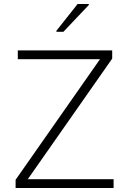

<svg xmlns="http://www.w3.org/2000/svg" viewBox="-20 -940 642 960"><path d="M58 0V-41L480 -644H69V-688H541V-647L119 -44H548V0ZM262 -781V-786L368 -920H424V-915L297 -781Z"/></svg>

Font: Saira Thin ExtraLight
Style: Regular
Weight: 250
Version: Version 1.101